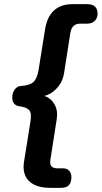

<svg xmlns="http://www.w3.org/2000/svg" viewBox="-20 -725 490 925"><path d="M221 180Q174 180 144 164.5Q114 149 102 122Q90 95 95 59L126 -135Q134 -180 120.5 -194.5Q107 -209 73 -213Q57 -215 48 -226Q39 -237 39 -253Q39 -278 51 -294Q63 -310 82 -311Q122 -313 140.5 -329.5Q159 -346 166 -389L197 -583Q207 -645 240.5 -675Q274 -705 328 -705H399Q426 -705 438 -693Q450 -681 450 -659Q450 -637 436 -624Q422 -611 399 -611H366Q347 -611 335 -600.5Q323 -590 319 -567L289 -375Q284 -339 265 -313.5Q246 -288 222.5 -274.5Q199 -261 177 -261L176 -265Q198 -265 217.5 -251Q237 -237 248 -211.5Q259 -186 253 -149L223 43Q219 67 228 76.5Q237 86 257 86H285Q302 86 313 97.5Q324 109 324 128Q324 154 312 167Q300 180 274 180Z"/></svg>

Font: Nunito ExtraLight
Style: Bold Italic
Weight: 700
Italic angle: -9°
Version: Version 3.602